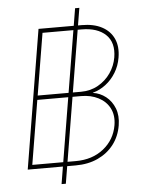

<svg xmlns="http://www.w3.org/2000/svg" viewBox="-60 -865 740 1003"><g transform="rotate(-5 310.0 -363.5)"><path d="M221.7 90.8 372.1 -818.4H394.5L244.1 90.8ZM52.2 0 172.4 -727.5H398.4Q461.9 -727.5 504.6 -704.8Q547.4 -682.1 566.4 -640.6Q585.4 -599.1 575.7 -541.5Q568.8 -499 547.1 -463.6Q525.4 -428.2 494.1 -404.3Q462.9 -380.4 426.3 -370.6V-369.6Q463.4 -364.3 493.7 -340.6Q523.9 -316.9 539.1 -278.3Q554.2 -239.7 545.9 -189Q536.6 -132.3 504.2 -89.8Q471.7 -47.4 420.7 -23.7Q369.6 0 303.7 0ZM78.1 -22.5H306.2Q393.6 -22.5 452.4 -69.6Q511.2 -116.7 523.9 -191.9Q532.2 -243.2 512.9 -280.5Q493.7 -317.9 454.1 -338.1Q414.6 -358.4 363.3 -358.4H133.8ZM137.7 -380.9H365.2Q415 -380.9 455.1 -403.6Q495.1 -426.3 520.8 -463.6Q546.4 -501 553.7 -544.4Q566.4 -621.6 522.9 -663.3Q479.5 -705.1 396 -705.1H191.4Z"/></g></svg>

Font: Inter 24pt Thin
Style: Italic
Weight: 250
Italic angle: -9.3988°
Version: Version 4.001;git-66647c0bb